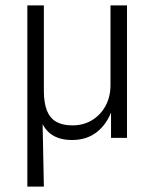

<svg xmlns="http://www.w3.org/2000/svg" viewBox="-20 -509 571 709"><path d="M81 180V-489H142V-173Q142 -130 153 -101.5Q164 -73 187.5 -59.5Q211 -46 247 -46Q288 -46 319.5 -65Q351 -84 369.5 -117.5Q388 -151 388 -195V-489H449V0H390V-104H394Q376 -52 338.5 -22Q301 8 246 8Q202 8 173 -10.5Q144 -29 129 -69H137L142 180Z"/></svg>

Font: Nunito Sans 10pt SemiCondensed Light
Style: Regular
Weight: 300
Width: 4
Designer: Vernon Adams
Foundry: Vernon Adams
Version: Version 3.101;gftools[0.9.27]